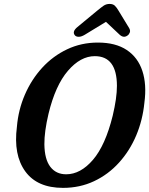

<svg xmlns="http://www.w3.org/2000/svg" viewBox="-20 -922 742 954"><path d="M466.5 -710.5Q554.5 -710.5 610 -673.5Q665.5 -636.5 687.5 -569.2Q709.5 -502 697.5 -412Q689 -325.5 656.8 -249Q624.5 -172.5 571.2 -113.8Q518 -55 447.5 -21.8Q377 11.5 293 11.5Q165 11.5 105.5 -70.5Q46 -152.5 64 -292Q71 -376.5 103.8 -452Q136.5 -527.5 190 -585.8Q243.5 -644 313.8 -677.2Q384 -710.5 466.5 -710.5ZM309 -56Q380 -56 441.8 -127.8Q503.5 -199.5 540 -347Q550.5 -391.5 555.8 -428.5Q561 -465.5 561 -496Q560.5 -643 451 -643Q380 -643 317.5 -570.2Q255 -497.5 221 -356.5Q200 -267.5 200.5 -205Q201.5 -130.5 230 -93.2Q258.5 -56 309 -56ZM401.5 -749.5Q385 -739.5 372 -739.2Q359 -739 352.5 -746Q336.5 -764.5 365 -788L463 -869Q481 -884 494.2 -893.2Q507.5 -902.5 524.5 -902.5Q541.5 -902.5 550.8 -893.5Q560 -884.5 569 -869L622 -782Q628.5 -770.5 625 -760.8Q621.5 -751 613.5 -745.5Q594.5 -731.5 574.5 -749.5L506.5 -813.5Z"/></svg>

Font: Fraunces 144pt SuperSoft SemiBold
Style: Italic
Weight: 600
Italic angle: -16°
Version: Version 1.000;[b76b70a41]